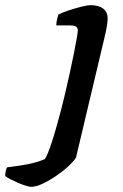

<svg xmlns="http://www.w3.org/2000/svg" viewBox="-170 -520 475 740"><path d="M-50 200Q-57 200 -71.5 195.5Q-86 191 -102 184Q-118 177 -131.5 170Q-145 163 -150 158Q-150 149 -147.5 138Q-145 127 -143 125Q-119 122 -92 118Q-65 114 -39.5 107.5Q-14 101 3 93Q8 86 14.5 70Q21 54 29 30Q37 6 45.5 -24Q54 -54 63.5 -89.5Q73 -125 82 -164Q91 -202 99.5 -241Q108 -280 115 -315Q122 -350 126 -373.5Q130 -397 130 -402Q130 -414 122 -418Q114 -422 100 -422H47Q47 -434 50 -445.5Q53 -457 55 -464Q71 -472 95 -480Q119 -488 143 -494Q167 -500 180 -500Q211 -500 228 -486.5Q245 -473 245 -448Q245 -441 243.5 -429.5Q242 -418 239 -403Q236 -388 231 -368L123 87Q118 97 98.5 116Q79 135 52 154Q25 173 -2.5 186.5Q-30 200 -50 200Z"/></svg>

Font: Texturina 12pt
Style: Bold Italic
Weight: 700
Italic angle: -11°
Designer: Guillermo Torres Carreño
Foundry: Omnibus-Type
Version: Version 1.002